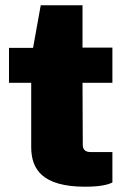

<svg xmlns="http://www.w3.org/2000/svg" viewBox="-20 -698 482 726"><path d="M405 -385V-518H292V-678H134L105 -517H14V-385H98V-142C98 -59 139 8 302 8C364 8 391 -1 405 -8V-123H324C307 -123 293 -128 293 -151L292 -385Z"/></svg>

Font: United Sans Black
Style: Regular
Weight: 900
Designer: Pablo Impallari, Rodrigo Fuenzalida (Modified by Dan O. Williams)
Version: Version 1.000;PS 001.000;hotconv 1.0.88;makeotf.lib2.5.64775